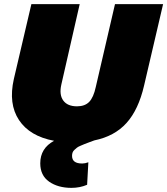

<svg xmlns="http://www.w3.org/2000/svg" viewBox="-20 -680 810 930"><path d="M537 -660H770L678 -266Q651 -149 593 -84.5Q535 -20 437 0Q429 3 412.5 9Q396 15 389 18Q382 21 370 26Q358 31 352.5 35.5Q347 40 340.5 46Q334 52 331.5 59Q329 66 329 75Q329 112 378 112Q392 112 408 106L402 215Q367 230 326 230Q261 230 218 200Q175 170 175 111Q175 38 242 2Q124 -20 72 -98.5Q20 -177 47 -297L132 -660H366L277 -270Q266 -221 286.5 -193Q307 -165 353 -165Q391 -165 412 -186.5Q433 -208 444 -259Z"/></svg>

Font: Elaine Sans Black
Style: Italic
Weight: 900
Italic angle: -13°
Designer: Wei Huang
Foundry: Wei Huang
Version: Version 2.001;December 24, 2019;FontCreator 12.0.0.2547 64-b